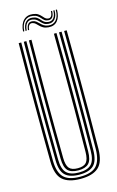

<svg xmlns="http://www.w3.org/2000/svg" viewBox="-140 -990 642 1053"><g transform="rotate(-15 181.0 -464.0)"><path d="M181.3 7Q112.4 7 79.1 -23Q45.7 -53.1 44.8 -127.8Q44 -198.3 43.4 -280.3Q42.9 -362.2 42.9 -450.1Q42.9 -538 43.3 -626.9Q43.8 -715.8 44.8 -800H59.3Q58.5 -723 57.9 -635.8Q57.4 -548.6 57.4 -459Q57.4 -369.5 57.9 -285Q58.5 -200.5 59.3 -129Q60.2 -63.5 87.9 -34.3Q115.6 -5.1 181.3 -5.1Q246.8 -5.1 274.4 -34.3Q301.9 -63.5 302.8 -129Q303.7 -199.1 304.2 -280.9Q304.7 -362.8 304.7 -450.7Q304.7 -538.6 304.3 -627.4Q303.9 -716.2 302.8 -800H317.3Q318.4 -697.5 318.9 -582.6Q319.4 -467.7 319 -351.4Q318.6 -235.1 317.3 -127.8Q316.4 -52.5 282.9 -22.7Q249.4 7 181.3 7ZM181.3 -17.1Q126.4 -17.1 100.4 -41.6Q74.4 -66 73.8 -128Q73 -206.1 72.4 -288.5Q71.9 -371 71.9 -456.2Q71.9 -541.4 72.4 -627.7Q72.9 -714.1 73.8 -800H88.3Q87.4 -719.5 86.9 -633.3Q86.4 -547 86.4 -459.7Q86.4 -372.5 86.9 -288.5Q87.5 -204.5 88.3 -128.4Q88.9 -73.5 110.9 -51.3Q132.9 -29.2 181.3 -29.2Q229.4 -29.2 251.3 -51.2Q273.2 -73.1 273.8 -128.4Q274.7 -204 275.2 -286.8Q275.7 -369.6 275.7 -456Q275.7 -542.4 275.2 -629.3Q274.7 -716.2 273.8 -800H288.3Q289.2 -718.6 289.7 -632.3Q290.2 -546 290.2 -459.1Q290.2 -372.2 289.7 -288.4Q289.1 -204.6 288.3 -128Q287.7 -66.5 262.1 -41.8Q236.5 -17.1 181.3 -17.1ZM181.3 -41.3Q140.3 -41.3 121.8 -60.6Q103.4 -79.9 102.8 -128.8Q101.7 -222.4 101.3 -335.3Q100.9 -448.3 101.2 -567.8Q101.5 -687.3 102.8 -800H117.3Q116.5 -719.2 115.9 -638.5Q115.4 -557.7 115.4 -475.1Q115.4 -392.5 115.9 -306.4Q116.4 -220.3 117.5 -128.8Q118.1 -87.1 132.3 -70.2Q146.5 -53.4 181.3 -53.4Q215.9 -53.4 230 -70.2Q244 -87.1 244.6 -128.8Q246.1 -255.9 246.5 -367Q246.9 -478 246.4 -583.7Q245.9 -689.4 244.8 -800H259.3Q260.2 -723.3 260.7 -636.5Q261.2 -549.6 261.2 -460.4Q261.2 -371.2 260.7 -286.3Q260.2 -201.4 259.3 -128.8Q258.7 -79.3 240.1 -60.3Q221.5 -41.3 181.3 -41.3ZM84.4 -855.2Q87.2 -897 107.9 -917.6Q128.6 -938.3 161.6 -933.9Q178.6 -931.7 188.8 -925.1Q199 -918.5 205.8 -910.5Q212.5 -902.6 219.1 -896.4Q225.6 -890.2 235.3 -888.8Q247.1 -886.8 253.7 -895.7Q260.4 -904.6 260.7 -923.9H267.5Q267.5 -901.6 259 -889.4Q250.5 -877.3 232.8 -879.3Q220.7 -880.5 213.2 -886.7Q205.7 -892.9 199.2 -900.7Q192.7 -908.4 183.5 -915.2Q174.4 -922 158.6 -924.4Q129.9 -929.2 111.6 -911Q93.4 -892.7 91.4 -855.2ZM98.3 -855.2Q100.4 -888.5 115.7 -903.8Q130.9 -919.1 155.3 -915.5Q170.3 -913.5 179.3 -906.9Q188.3 -900.3 194.9 -892.3Q201.6 -884.4 209.6 -878.2Q217.6 -872 230.5 -870.4Q251.2 -867.8 262.8 -882.2Q274.3 -896.5 274.4 -923.9H281.5Q281.5 -891.5 267.6 -874.6Q253.7 -857.7 228.9 -860.3Q214.3 -861.6 205.4 -867.9Q196.4 -874.1 189.4 -882.1Q182.4 -890 174.1 -896.6Q165.8 -903.3 152.6 -905.4Q131.2 -909.4 119 -895.6Q106.8 -881.7 105.4 -855.2ZM112.4 -855.2Q114.3 -877.7 123.4 -888.5Q132.6 -899.3 149.4 -896.5Q161.6 -894.7 169.7 -888.3Q177.9 -881.9 185.4 -874Q192.9 -866.1 202.6 -859.7Q212.2 -853.3 227.4 -851.5Q255.9 -848.1 272.3 -867.7Q288.7 -887.3 288.4 -923.9H295.4Q294.9 -882.3 276.7 -860.5Q258.5 -838.7 225 -841.7Q207.6 -843.3 196.5 -849.6Q185.4 -855.9 177.7 -863.9Q170.1 -871.8 163 -878.3Q155.9 -884.8 146.5 -886.8Q134.2 -889.6 127.2 -881.2Q120.1 -872.7 119.1 -855.2Z"/></g></svg>

Font: Big Shoulders Inline Display SC Thin
Style: Regular
Weight: 100
Designer: Patric King
Foundry: XO Type Co
Version: Version 2.002